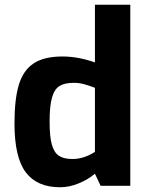

<svg xmlns="http://www.w3.org/2000/svg" viewBox="-20 -783 623 809"><path d="M41 -263Q41 -365 59.5 -426Q78 -487 122 -516Q166 -545 243 -545Q309 -545 380 -520V-763H529V0H404L380 -51Q352 -27 312 -10.5Q272 6 233 6Q136 6 88.5 -57Q41 -120 41 -263ZM380 -143V-413Q354 -423 333.5 -428.5Q313 -434 291 -434Q252 -434 230.5 -420.5Q209 -407 199 -371.5Q189 -336 189 -270Q189 -207 198.5 -173.5Q208 -140 228.5 -126.5Q249 -113 285 -113Q333 -113 380 -143Z"/></svg>

Font: Exo
Style: Bold
Weight: 700
Designer: Natanael Gama
Foundry: Natanael Gama
Version: Version 1.500; ttfautohint (v1.6)